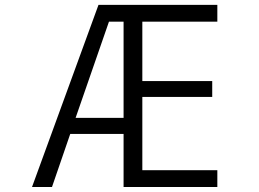

<svg xmlns="http://www.w3.org/2000/svg" viewBox="-20 -750 1040 770"><path d="M375 -730.5H851.6V-663.1H550.8V-424.8H831.1V-361.3H550.8V-67.4H851.6V0H475.6V-212.9H261.7L188.5 0H108.4ZM283.2 -277.3H475.6V-663.1H417Z"/></svg>

Font: GenEi Gothic M SemiLight
Style: Regular
Weight: 350
Designer: o_tamon (Modified); [Source Han Sans]
Ryoko NISHIZUKA  (kana & ideographs); Paul D. Hunt (Latin, Greek & Cyrillic); Wenl
Version: Version 1.1a;Original Version 1.004